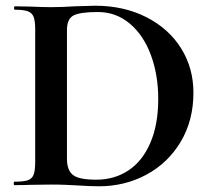

<svg xmlns="http://www.w3.org/2000/svg" viewBox="-20 -647 745 671"><path d="M250 1Q234 0 210.5 -1Q187 -2 158 -2L84 -1Q64 0 30 0Q28 0 28 -6Q28 -12 30 -12Q62 -12 77 -17Q92 -22 97.5 -36.5Q103 -51 103 -81V-544Q103 -574 97.5 -588Q92 -602 77.5 -607.5Q63 -613 32 -613Q29 -613 29 -619Q29 -625 32 -625L85 -624Q131 -622 158 -622Q199 -622 242 -625Q294 -627 312 -627Q413 -627 491.5 -587Q570 -547 613 -478Q656 -409 656 -323Q656 -226 611.5 -151.5Q567 -77 491.5 -36.5Q416 4 326 4Q294 4 250 1ZM533 -301Q533 -386 507 -455.5Q481 -525 433 -565Q385 -605 322 -605Q260 -605 237 -593Q214 -581 214 -542V-92Q214 -52 235 -35.5Q256 -19 316 -19Q380 -19 429 -51.5Q478 -84 505.5 -148Q533 -212 533 -301Z"/></svg>

Font: Cormorant Unicase
Style: Bold
Weight: 700
Designer: Christian Thalmann (Catharsis Fonts)
Foundry: Catharsis Fonts
Version: Version 4.000